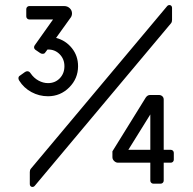

<svg xmlns="http://www.w3.org/2000/svg" viewBox="-20 -727 763 760"><path d="M98 2V-46Q98 -54 102 -59L641 -702Q645 -707 651 -707Q655 -707 658 -704Q661 -701 661 -696V-648Q661 -640 657 -635L118 8Q114 13 108 13Q104 13 101 10Q98 7 98 2ZM56 -408Q53 -413 53 -417Q53 -424 58 -427L79 -442Q84 -445 88 -445Q96 -445 101 -437Q114 -418 132.5 -408Q151 -398 170 -398Q198 -398 216.5 -417Q235 -436 235 -465Q235 -493 216.5 -512Q198 -531 171 -531H168L159 -519Q156 -514 149 -514Q143 -514 139 -517L120 -530Q116 -533 115 -537.5Q114 -542 117 -547L190 -650H96Q91 -650 87.5 -653.5Q84 -657 84 -662V-691Q84 -696 87.5 -699.5Q91 -703 96 -703H234Q247 -703 256 -694.5Q265 -686 265 -674Q265 -663 258 -655L202 -577Q240 -567 264.5 -536.5Q289 -506 289 -465Q289 -416 254 -381Q219 -346 170 -346Q135 -346 104.5 -362.5Q74 -379 56 -408ZM575 -12V-83H447Q439 -83 432 -89.5Q425 -96 425 -105V-128L557 -341Q564 -351 574 -351H609Q617 -351 622.5 -346Q628 -341 628 -333V-134H656Q661 -134 664.5 -130.5Q668 -127 668 -122V-95Q668 -90 664.5 -86.5Q661 -83 656 -83H628V-12Q628 -7 624.5 -3.5Q621 0 616 0H587Q582 0 578.5 -3.5Q575 -7 575 -12ZM575 -134V-274L488 -134Z"/></svg>

Font: Miriam Libre
Style: Regular
Weight: 400
Designer: Michal Sahar
Foundry: Hagilda
Version: Version 1.001